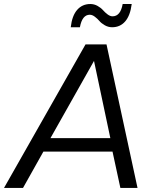

<svg xmlns="http://www.w3.org/2000/svg" viewBox="-52 -932 760 952"><path d="M629.9 0H544.9L505.9 -180.2H163.1L62 0H-32.2L372.1 -711.9H476.1ZM495.1 -247.1 414.1 -629.9 198.2 -247.1ZM503.9 -796.9Q484.9 -796.9 467.8 -806.6Q450.7 -816.4 440.9 -827.9Q431.2 -839.4 418.2 -849.1Q405.3 -858.9 393.1 -858.9Q355.5 -858.9 344.2 -796.9H298.8Q305.2 -854 330.6 -883.1Q356 -912.1 396 -912.1Q415 -912.1 431.9 -902.6Q448.7 -893.1 458.7 -881.6Q468.8 -870.1 481.4 -860.6Q494.1 -851.1 505.9 -851.1Q545.4 -851.1 556.2 -912.1H601.1Q593.8 -854.5 568.6 -825.7Q543.5 -796.9 503.9 -796.9Z"/></svg>

Font: Creato Display
Style: Italic
Weight: 400
Italic angle: -10°
Version: Version 1.000